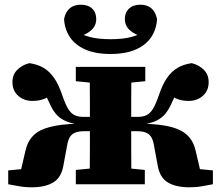

<svg xmlns="http://www.w3.org/2000/svg" viewBox="-20 -785 942 818"><path d="M15 0V-59L179 -75L57 -8L88 -141Q97 -182 121.5 -207Q146 -232 192 -244Q238 -256 311 -258L304 -256Q274 -262 253 -272.5Q232 -283 217.5 -300.5Q203 -318 191 -345Q178 -375 165 -396.5Q152 -418 136 -440L219 -397Q199 -378 174.5 -366.5Q150 -355 118 -355Q82 -355 57.5 -377Q33 -399 33 -435Q33 -467 53.5 -487.5Q74 -508 105 -516Q140 -511 165.5 -496Q191 -481 210.5 -453Q230 -425 246 -377Q258 -342 270 -322Q282 -302 297.5 -294.5Q313 -287 336 -287H416V-226H339Q316 -226 301.5 -220.5Q287 -215 279 -203Q271 -191 267 -171L250 -79Q241 -28 206.5 -7.5Q172 13 115 13Q85 13 58.5 8Q32 3 15 0ZM887 0Q870 3 843 8Q816 13 787 13Q730 13 695.5 -7.5Q661 -28 652 -79L635 -171Q631 -191 623 -203Q615 -215 600.5 -220.5Q586 -226 563 -226H486V-287H566Q589 -287 604.5 -294.5Q620 -302 632 -322Q644 -342 656 -377Q672 -425 691.5 -453Q711 -481 736.5 -496Q762 -511 797 -516Q828 -508 848.5 -487.5Q869 -467 869 -435Q869 -399 844.5 -377Q820 -355 783 -355Q752 -355 727.5 -366.5Q703 -378 683 -397L766 -440Q750 -418 737 -396.5Q724 -375 711 -345Q699 -318 684.5 -300.5Q670 -283 649.5 -272.5Q629 -262 598 -256L590 -258Q664 -256 709.5 -244Q755 -232 780 -207Q805 -182 814 -141L845 -8L722 -75L887 -59ZM362 0Q362 -31 362.5 -68.5Q363 -106 363 -146.5Q363 -187 363 -225V-282Q363 -317 363 -356Q363 -395 362.5 -433Q362 -471 362 -500H540Q540 -471 539.5 -433Q539 -395 539 -356Q539 -317 539 -282V-225Q539 -187 539 -146.5Q539 -106 539.5 -68.5Q540 -31 540 0ZM303 0V-61L406 -71H497L597 -61V0ZM303 -439V-500H599V-439L497 -429H406ZM451 -555Q386 -555 342.5 -574.5Q299 -594 277 -628Q255 -662 253 -704Q259 -734 277 -749.5Q295 -765 324 -765Q355 -765 372.5 -748.5Q390 -732 390 -704Q390 -675 368.5 -656Q347 -637 317 -630L303 -652Q330 -636 364.5 -627Q399 -618 451 -618Q503 -618 537.5 -627Q572 -636 599 -652L585 -630Q555 -637 533.5 -656Q512 -675 512 -704Q512 -732 530 -748.5Q548 -765 578 -765Q607 -765 625 -749.5Q643 -734 649 -704Q647 -662 625 -628Q603 -594 559.5 -574.5Q516 -555 451 -555Z"/></svg>

Font: Source Serif 4 ExtraBold
Style: Regular
Weight: 800
Designer: Frank Grießhammer
Foundry: Adobe Systems Incorporated
Version: Version 4.004;hotconv 1.0.116;makeotfexe 2.5.65601